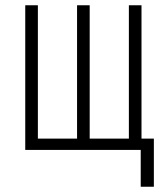

<svg xmlns="http://www.w3.org/2000/svg" viewBox="-20 -570 640 730"><path d="M565 140H515V0H76V-550H124V-43H273V-550H321V-43H470V-550H518V-43H565Z"/></svg>

Font: JetBrains Mono Extra Light
Style: Regular
Weight: 200
Monospace: yes
Designer: Philipp Nurullin, Konstantin Bulenkov
Foundry: JetBrains
Version: 2.002